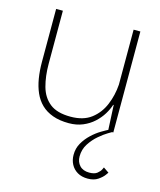

<svg xmlns="http://www.w3.org/2000/svg" viewBox="-95 -474 620 742"><g transform="rotate(15 215.0 -103.0)"><path d="M199 10Q162 10 134.5 0Q107 -10 88.5 -28Q70 -46 59 -71Q48 -96 43 -126.5Q38 -157 38 -192V-404H65V-192Q65 -142 76 -102Q87 -62 116 -39Q145 -16 199 -16Q250 -16 281.5 -40Q313 -64 329 -102.5Q345 -141 348 -184V-404H375V0H354L349 -103H347Q341 -84 329 -64.5Q317 -45 298.5 -28Q280 -11 255 -0.5Q230 10 199 10ZM325 198Q301 198 284 188Q267 178 258 161Q249 144 249 123Q249 97 261 76Q273 55 291 38Q309 21 327.5 10Q346 -1 358 -7Q370 -13 370 -13V0Q370 0 355.5 8.5Q341 17 321.5 33.5Q302 50 287.5 72.5Q273 95 273 123Q273 145 286.5 159.5Q300 174 325 174Q346 174 356.5 165.5Q367 157 371 148.5Q375 140 375 140L397 155Q397 155 389.5 165.5Q382 176 366 187Q350 198 325 198Z"/></g></svg>

Font: Darker Grotesque Light
Style: Regular
Weight: 300
Designer: Gabriel Lam
Foundry: TypeRant
Version: Version 1.000;gftools[0.9.28]